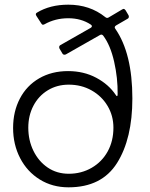

<svg xmlns="http://www.w3.org/2000/svg" viewBox="-20 -791 640 821"><path d="M36 -244Q36 -314 65 -369.5Q94 -425 147.5 -456Q201 -487 271 -487Q338 -487 391.5 -458.5Q445 -430 475 -385Q478 -380 480 -380Q483 -380 483 -388Q484 -457 468 -527.5Q452 -598 421 -639Q415 -646 407 -641L261 -558Q259 -557 256 -557Q250 -557 247 -562L234 -584Q233 -586 233 -589Q233 -595 238 -598L368 -672Q373 -675 373 -679Q373 -683 368 -686Q327 -713 272 -713Q216 -713 170 -687Q166 -685 164 -685Q160 -685 157 -690L135 -724Q133 -728 133 -730Q133 -734 138 -737Q194 -771 272 -771Q364 -771 430 -718Q437 -712 444 -716L503 -751L508 -753Q513 -753 517 -747L530 -725Q531 -723 531 -720Q531 -714 526 -711L476 -682Q467 -676 473 -668Q546 -563 546 -370Q546 -198 480.5 -94Q415 10 273 10Q204 10 150 -23.5Q96 -57 66 -115Q36 -173 36 -244ZM465 -245Q465 -296 440 -338Q415 -380 371.5 -404.5Q328 -429 274 -429Q224 -429 184.5 -405Q145 -381 123 -339Q101 -297 101 -245Q101 -191 123 -146Q145 -101 184 -74.5Q223 -48 274 -48Q328 -48 372 -73.5Q416 -99 440.5 -143.5Q465 -188 465 -245Z"/></svg>

Font: Open Sauce Two Light
Style: Regular
Weight: 300
Designer: Alfredo Marco Pradil
Foundry: Creative Sauce Fz LLC
Version: Version 1.477